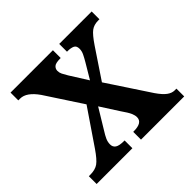

<svg xmlns="http://www.w3.org/2000/svg" viewBox="-138 -678 820 820"><g transform="rotate(-45 271.5 -268.0)"><path d="M8 0V-47H16Q47 -47 65 -60Q83 -73 109 -111L218 -271L110 -436Q73 -489 35 -489H24V-536H280V-489H277Q249 -489 240 -480.5Q231 -472 231 -460Q231 -449 236 -439Q241 -429 250 -414L301 -333L342 -402Q352 -419 358.5 -432.5Q365 -446 365 -460Q365 -478 353 -483.5Q341 -489 322 -489H318V-536H514V-489H506Q481 -489 464 -476.5Q447 -464 420 -424L331 -291L457 -100Q477 -71 493.5 -59Q510 -47 526 -47H537V0H276V-47H280Q332 -47 332 -80Q332 -91 326 -105Q320 -119 299 -149L247 -230L190 -136Q181 -122 174.5 -108Q168 -94 168 -79Q168 -63 180 -55Q192 -47 221 -47H224V0Z"/></g></svg>

Font: Noto Serif Lao Condensed SemiBold
Style: Regular
Weight: 600
Width: 3
Designer: Monotype Design Team
Foundry: Monotype Imaging Inc.
Version: Version 2.003; ttfautohint (v1.8.4.7-5d5b)